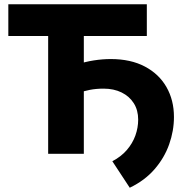

<svg xmlns="http://www.w3.org/2000/svg" viewBox="-20 -720 862 899"><path d="M205.5 0V-551.5H19V-700H667.5V-551.5H372.5V0ZM587.5 159 506 35Q547 13.5 573.8 -17.5Q600.5 -48.5 613.8 -85.2Q627 -122 627 -160Q627 -204 606.5 -236.5Q586 -269 549.5 -287Q513 -305 465 -305Q430.5 -305 400.5 -299.2Q370.5 -293.5 337 -281.5L336 -416.5Q378.5 -431 419.5 -437.2Q460.5 -443.5 498.5 -443.5Q592 -443.5 658.2 -408.5Q724.5 -373.5 759.5 -312.2Q794.5 -251 794.5 -172Q794.5 -107.5 772 -44Q749.5 19.5 703.5 72.5Q657.5 125.5 587.5 159Z"/></svg>

Font: Geologica Roman
Style: Bold
Weight: 700
Designer: Sindre Bremnes, Frode Helland
Foundry: Monokrom Skriftforlag AS
Version: Version 1.010;gftools[0.9.28]